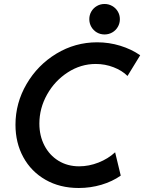

<svg xmlns="http://www.w3.org/2000/svg" viewBox="-20 -941 728 969"><path d="M58.1 -311.5Q58.1 -420.9 114 -516.8Q169.9 -612.8 264.6 -670.2Q359.4 -727.5 470.2 -727.5Q530.3 -727.5 586.7 -710.2Q643.1 -692.9 687.5 -662.1L623.5 -557.6Q596.2 -585 553.2 -601.6Q510.3 -618.2 463.4 -618.2Q387.7 -618.2 322 -575.7Q256.3 -533.2 217.5 -463.9Q178.7 -394.5 178.7 -317.4Q178.7 -255.9 204.1 -206.8Q229.5 -157.7 275.1 -129.6Q320.8 -101.6 379.4 -101.6Q428.7 -101.6 477.1 -120.6Q525.4 -139.6 561 -172.4L589.4 -54.7Q546.9 -24.9 491.7 -8.5Q436.5 7.8 377.4 7.8Q282.2 7.8 209.7 -33.7Q137.2 -75.2 97.7 -147.7Q58.1 -220.2 58.1 -311.5ZM430.7 -844.2Q430.7 -865.2 440.9 -882.8Q451.2 -900.4 468.8 -910.6Q486.3 -920.9 507.8 -920.9Q528.8 -920.9 546.6 -910.6Q564.5 -900.4 574.7 -882.8Q585 -865.2 585 -844.2Q585 -823.2 574.7 -805.4Q564.5 -787.6 546.6 -777.3Q528.8 -767.1 507.8 -767.1Q486.3 -767.1 468.8 -777.3Q451.2 -787.6 440.9 -805.4Q430.7 -823.2 430.7 -844.2Z"/></svg>

Font: Reddit Sans Chocolate SemiBold
Style: Italic
Weight: 600
Italic angle: -11.25°
Designer: Stephen Hutchings
Version: Version 1.013